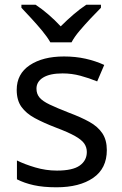

<svg xmlns="http://www.w3.org/2000/svg" viewBox="-20 -786 519 816"><path d="M434 -148Q434 -70 376 -30Q318 10 220 10Q164 10 123.5 1Q83 -8 52 -24V-104Q84 -88 129.5 -74.5Q175 -61 222 -61Q289 -61 319 -82.5Q349 -104 349 -140Q349 -160 338 -176Q327 -192 298.5 -208Q270 -224 217 -244Q165 -264 128 -284Q91 -304 71 -332Q51 -360 51 -404Q51 -472 106.5 -509Q162 -546 252 -546Q301 -546 343.5 -536.5Q386 -527 423 -510L393 -440Q359 -454 322 -464Q285 -474 246 -474Q192 -474 163.5 -456.5Q135 -439 135 -409Q135 -387 148 -371.5Q161 -356 191.5 -341.5Q222 -327 273 -307Q324 -288 360 -268Q396 -248 415 -219.5Q434 -191 434 -148ZM194 -606Q181 -629 159 -655.5Q137 -682 113 -708Q89 -734 71 -753V-766H131Q157 -749 185 -725Q213 -701 238 -674Q265 -701 293 -725Q321 -749 347 -766H409V-753Q390 -734 365.5 -708Q341 -682 318.5 -655.5Q296 -629 284 -606Z"/></svg>

Font: Go Noto Kurrent-Regular
Style: Regular
Weight: 400
Designer: Monotype Design Team
Foundry: Monotype Imaging Inc.
Version: Version 2.012; ttfautohint (v1.8.4.7-5d5b)